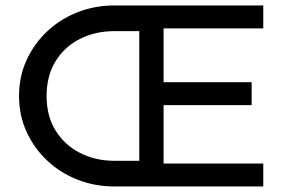

<svg xmlns="http://www.w3.org/2000/svg" viewBox="-20 -674 1040 694"><path d="M393.6 0Q323.2 0 260.7 -24.4Q198.2 -48.8 150.9 -93.3Q103.5 -137.7 76.2 -197.3Q48.8 -256.8 48.8 -327.1Q48.8 -397.5 76.2 -457Q103.5 -516.6 150.9 -561Q198.2 -605.5 260.7 -629.9Q323.2 -654.3 393.6 -654.3H484.4V-561.5H393.6Q325.2 -561.5 269.5 -533.7Q213.9 -505.9 181.2 -453.1Q148.4 -400.4 148.4 -327.1Q148.4 -253.9 181.2 -201.7Q213.9 -149.4 269.5 -121.1Q325.2 -92.8 393.6 -92.8H484.4V0ZM483.4 0V-654.3H931.6V-571.3H571.3V-83H931.6V0ZM539.1 -293.9V-377H889.6V-293.9Z"/></svg>

Font: Sen
Style: Regular
Weight: 400
Designer: Kosal Sen, Philatype
Foundry: Philatype
Version: Version 2.000;gftools[0.9.31]